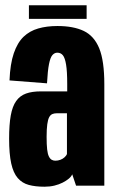

<svg xmlns="http://www.w3.org/2000/svg" viewBox="-20 -703 436 727"><path d="M148.5 4Q168.5 4 186 -0.2Q203.5 -4.5 217.2 -11.5Q231 -18.5 240.5 -26.5Q250 -34.5 253.5 -43L268 0H375V-384.5Q375 -472.5 355.8 -519.8Q336.5 -567 297.2 -585.8Q258 -604.5 197.5 -604.5Q157 -604.5 124.8 -595.2Q92.5 -586 69.2 -563.8Q46 -541.5 32.2 -501.2Q18.5 -461 16 -398.5L158 -387.5Q160.5 -435 165.5 -460.2Q170.5 -485.5 178.5 -494.5Q186.5 -503.5 197 -503.5Q210 -503.5 218 -493.8Q226 -484 230.2 -458.5Q234.5 -433 234.5 -385V-357H134Q101.5 -357 78.5 -348.8Q55.5 -340.5 41.2 -320.5Q27 -300.5 20.8 -266Q14.5 -231.5 14.5 -178Q14.5 -120 22.5 -84Q30.5 -48 47.2 -28.8Q64 -9.5 89 -2.8Q114 4 148.5 4ZM189.5 -94.5Q182 -94.5 175.8 -98Q169.5 -101.5 165 -110.8Q160.5 -120 158.5 -137.5Q156.5 -155 156.5 -185Q156.5 -214.5 159 -232.5Q161.5 -250.5 166.2 -259.2Q171 -268 178 -271Q185 -274 193.5 -274H233.5V-119.5Q231 -113.5 224.5 -107.5Q218 -101.5 208.8 -98Q199.5 -94.5 189.5 -94.5ZM89.5 -631.5H308V-683H89.5Z"/></svg>

Font: Anybody ExtraCondensed
Style: Bold
Weight: 700
Width: 2
Version: Version 1.113;gftools[0.9.25]